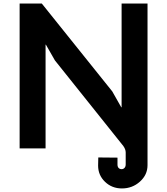

<svg xmlns="http://www.w3.org/2000/svg" viewBox="-20 -830 935 1074"><path d="M805.2 -810.1V0V94.2Q805.2 147.9 762.7 186Q720.2 224.1 662.1 224.1Q606 224.1 567.4 187Q528.8 149.9 528.8 96.2L529.8 50.8L637.2 51.8V90.8Q637.2 103 643.6 109.6Q649.9 116.2 660.2 116.2Q669.9 116.2 676.5 109.1Q683.1 102.1 683.1 89.8V22.9Q683.1 5.4 669.9 -13.2L287.1 -492.2L236.8 -580.1H234.9V0H89.8V-810.1H213.9L607.9 -318.8L658.2 -230H660.2V-810.1Z"/></svg>

Font: Sinkin Sans 600 SemiBold
Style: Regular
Weight: 600
Designer: Keith Bates
Foundry: K-Type
Version: Sinkin Sans (version 1.0)  by Keith Bates   •   © 2014   www